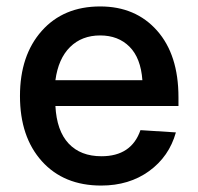

<svg xmlns="http://www.w3.org/2000/svg" viewBox="-20 -564 616 596"><path d="M294 12Q178 12 110 -63.5Q42 -139 42 -266Q42 -392 109.5 -468Q177 -544 291 -544Q401 -544 467.5 -469Q534 -394 534 -262V-235H152Q156 -158 193 -118.5Q230 -79 295 -79Q388 -79 416 -160L526 -153Q505 -78 443 -33Q381 12 294 12ZM152 -315H422Q417 -384 382 -419Q347 -454 291 -454Q234 -454 197.5 -418Q161 -382 152 -315Z"/></svg>

Font: Txt Sans Medium
Style: Regular
Weight: 500
Designer: Open Source
Foundry: XRLN
Version: Version 1.0